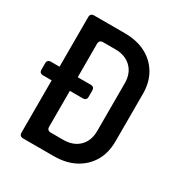

<svg xmlns="http://www.w3.org/2000/svg" viewBox="-170 -858 939 987"><g transform="rotate(30 300.0 -365.0)"><path d="M106 0Q83 0 83 -22V-332H32Q10 -332 10 -354V-391Q10 -413 32 -413H83V-708Q83 -730 106 -730H287Q359 -730 412 -702.5Q465 -675 494.5 -624.5Q524 -574 524 -507V-225Q524 -156 494.5 -106Q465 -56 412 -28Q359 0 287 0ZM191 -119Q191 -97 214 -97H287Q346 -97 381 -131Q416 -165 416 -225V-507Q416 -565 381 -599.5Q346 -634 287 -634H214Q191 -634 191 -611V-413H268Q290 -413 290 -391V-354Q290 -332 268 -332H191Z"/></g></svg>

Font: Pitagon Sans Mono SemiBold
Style: Regular
Weight: 600
Monospace: yes
Designer: Travis Tran
Foundry: Pitagon
Version: Version 1.001; ttfautohint (v1.8.4.7-5d5b);gftools[0.9.26]